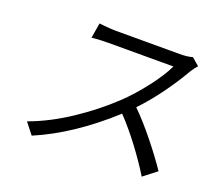

<svg xmlns="http://www.w3.org/2000/svg" viewBox="-117 -845 1190 1039"><g transform="rotate(20 478.0 -325.5)"><path d="M828.1 -676.8 871.1 -639.9Q854.8 -622.2 839.8 -598Q801.8 -530.9 746.4 -454.5Q691.1 -378.2 632.5 -317.1Q692.5 -257.8 757.1 -177.2Q821.7 -96.6 864.3 -33L788.7 25.9Q747.5 -41.9 689.6 -119.1Q631.7 -196.4 572.8 -258.2Q362.9 -67.5 153.4 21L103 -43Q219.5 -85.6 334.2 -161.8Q448.9 -237.9 543 -327.1Q602.6 -383.9 660.9 -459.5Q719.1 -535.2 746.1 -593H373.2Q324.2 -593 276.3 -588.1L290.8 -675.1Q302.2 -673.3 334.3 -670.6Q366.5 -668 385.7 -668H754.6Q799.7 -668 828.1 -676.8Z"/></g></svg>

Font: Karasuma Gothic
Style: Italic
Weight: 400
Italic angle: -9.39999°
Designer: Rasmus Andersson / Ryoko Nishizuka
Foundry: Genbu
Version: Version 1.00